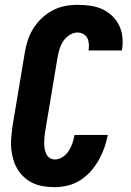

<svg xmlns="http://www.w3.org/2000/svg" viewBox="-20 -763 540 791"><path d="M206 8Q183 8 160 4.5Q137 1 117 -8Q97 -17 81 -31.5Q65 -46 53.5 -64Q42 -82 35.5 -103.5Q29 -125 26.5 -147.5Q24 -170 26 -193Q28 -216 31 -240L82 -545Q86 -570 94 -595.5Q102 -621 116.5 -644.5Q131 -668 151.5 -687.5Q172 -707 196.5 -720Q221 -733 247 -738Q273 -743 299 -743Q325 -743 351 -739.5Q377 -736 399.5 -726Q422 -716 440.5 -699Q459 -682 470 -660Q481 -638 484 -612Q487 -586 483 -560Q482 -559 482 -557.5Q482 -556 482 -555H345Q345 -556 345 -556.5Q345 -557 345 -557Q347 -570 346 -583Q345 -596 339.5 -606.5Q334 -617 323 -623Q312 -629 299 -629Q282 -629 266 -618.5Q250 -608 240 -592.5Q230 -577 225 -560Q220 -543 217 -526L166 -221Q164 -209 163 -197.5Q162 -186 162 -174Q162 -162 164 -150.5Q166 -139 170.5 -129Q175 -119 184.5 -112.5Q194 -106 206 -106Q223 -106 238.5 -116.5Q254 -127 263.5 -142Q273 -157 278.5 -173.5Q284 -190 287 -207H424Q419 -180 410 -154.5Q401 -129 387 -104Q373 -79 354 -57.5Q335 -36 310.5 -20.5Q286 -5 259 1.5Q232 8 206 8Z"/></svg>

Font: Iosevka Curly Heavy Oblique
Style: Regular
Weight: 900
Italic angle: -9°
Monospace: yes
Designer: Belleve Invis
Foundry: Belleve Invis
Version: Version 11.1.0; ttfautohint (v1.8.3)